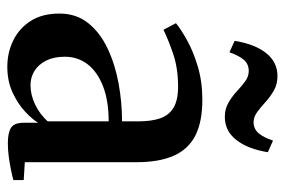

<svg xmlns="http://www.w3.org/2000/svg" viewBox="-150 -638 797 538"><g transform="rotate(90 249.0 -368.5)"><path d="M166.5 10Q126.5 10 92.5 -6.8Q58.5 -23.5 38 -55.8Q17.5 -88 17.5 -136Q17.5 -183.5 44.5 -217Q71.5 -250.5 115.8 -271.2Q160 -292 213.2 -301.8Q266.5 -311.5 319.5 -311.5V-358Q319.5 -394 311 -418.5Q302.5 -443 281.2 -455.8Q260 -468.5 222.5 -468.5Q170.5 -468.5 129.8 -454.5Q89 -440.5 63 -427.5L44.5 -462.5Q60 -475.5 91 -493Q122 -510.5 165 -523.5Q208 -536.5 259 -536.5Q321 -536.5 359.5 -516.8Q398 -497 416 -456Q434 -415 434 -352V-39L484 -36V-7Q473.5 -4 456.5 -0.5Q439.5 3 419.8 5.8Q400 8.5 380.5 8.5Q352 8.5 337.8 -0.2Q323.5 -9 323.5 -36V-76.5Q314 -60 292.2 -39.8Q270.5 -19.5 238.8 -4.8Q207 10 166.5 10ZM218 -55Q245.5 -55 272.5 -68Q299.5 -81 319.5 -103V-274Q262.5 -274 222 -258.5Q181.5 -243 160 -215.5Q138.5 -188 138.5 -151Q138.5 -120.5 149.2 -99Q160 -77.5 178 -66.2Q196 -55 218 -55ZM94 -627Q103 -683.5 128.2 -715.2Q153.5 -747 192.5 -747Q215.5 -747 233 -737Q250.5 -727 265 -713.8Q279.5 -700.5 293 -690.5Q306.5 -680.5 321 -680Q340 -680 352 -693.2Q364 -706.5 373.5 -734.5L406 -720Q397 -664 371.8 -631.8Q346.5 -599.5 307 -599.5Q284.5 -599.5 267 -609.8Q249.5 -620 235.2 -633.2Q221 -646.5 207.5 -656.5Q194 -666.5 178.5 -666.5Q159.5 -666.5 147.8 -653.5Q136 -640.5 126 -612.5Z"/></g></svg>

Font: Merriweather 96pt SemiBold
Style: Regular
Weight: 600
Version: Version 2.100